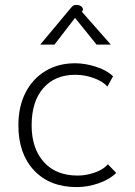

<svg xmlns="http://www.w3.org/2000/svg" viewBox="-20 -753 549 783"><path d="M55 -242Q55 -318 84 -375Q113 -432 165.5 -463.5Q218 -495 286 -495Q327 -495 371 -481Q415 -467 441 -442L418 -400Q401 -420 364 -434Q327 -448 287 -448Q204 -448 156.5 -393.5Q109 -339 109 -242Q109 -148 158.5 -92.5Q208 -37 297 -37Q330 -37 365.5 -49Q401 -61 420 -83L454 -48Q427 -21 382 -5.5Q337 10 293 10Q183 10 119 -58Q55 -126 55 -242ZM266 -717Q274 -727 278.5 -730Q283 -733 291 -733Q306 -733 313.5 -725Q321 -717 317 -710L314 -705L432 -571H374L286 -680L202 -571H144Z"/></svg>

Font: Niramit ExtraLight
Style: Regular
Weight: 200
Designer: Katatrad Aksorn Co.,Ltd.
Foundry: Cadson Demak Co.,Ltd.
Version: Version 1.000; ttfautohint (v1.6)